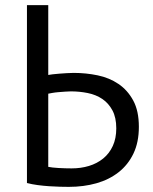

<svg xmlns="http://www.w3.org/2000/svg" viewBox="-20 -720 595 748"><path d="M85 -700H168V-428Q173 -429 185 -430.5Q197 -432 211 -433Q225 -434 240 -435Q255 -436 267 -436Q315 -436 360.5 -426.5Q406 -417 441.5 -393Q477 -369 499 -328.5Q521 -288 521 -226Q521 -166 500 -122Q479 -78 442 -49Q405 -20 355.5 -6Q306 8 248 8Q234 8 214 7.5Q194 7 171.5 5.5Q149 4 126.5 1Q104 -2 85 -7ZM259 -64Q295 -64 326.5 -73.5Q358 -83 382 -102.5Q406 -122 419.5 -151.5Q433 -181 433 -220Q433 -262 418 -290Q403 -318 378.5 -334.5Q354 -351 322 -357.5Q290 -364 256 -364Q247 -364 234 -363Q221 -362 208 -361Q195 -360 184 -358Q173 -356 168 -355V-70Q182 -67 208 -65.5Q234 -64 259 -64Z"/></svg>

Font: PTSans
Style: Regular
Weight: 400
Designer: A.Korolkova, O.Umpeleva, V.Yefimov
Foundry: ParaType Ltd
Version: Version 2.003W OFL